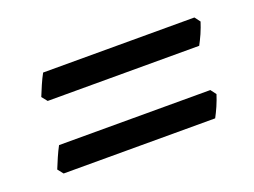

<svg xmlns="http://www.w3.org/2000/svg" viewBox="-48 -466 506 382"><g transform="rotate(-20 205.0 -274.5)"><path d="M393.1 -364.3Q391.6 -359.4 389.2 -353L384.3 -340.8Q381.8 -335 378.9 -329.3Q376 -323.7 374 -319.8H53.2L43.9 -331.5Q47.9 -341.3 53.2 -353.8Q58.6 -366.2 64 -376H384.3ZM373.5 -217.8Q372.1 -212.9 369.6 -206.5L364.7 -194.3Q362.3 -188.5 359.4 -182.9Q356.4 -177.2 354.5 -173.3H33.7L24.4 -185.1Q28.3 -194.8 33.7 -207.3Q39.1 -219.7 44.4 -229.5H364.7Z"/></g></svg>

Font: Gentium Basic
Style: Italic
Weight: 400
Italic angle: -8°
Designer: J. Victor Gaultney and Annie Olsen
Foundry: SIL International
Version: Version 1.102; 2013; Maintenance release